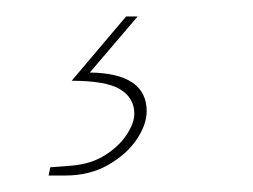

<svg xmlns="http://www.w3.org/2000/svg" viewBox="-20 -30 307 233"><path d="M158 105Q158 121 146 139Q134 157 111.5 170Q89 183 59 183H39L41 173L67 171Q91 169 108 158Q125 147 134 133Q143 119 143 108Q143 89 126 78.5Q109 68 67 68L133 -10H147L89 58Q158 59 158 105Z"/></svg>

Font: Exo Thin
Style: Italic
Weight: 250
Italic angle: -9°
Designer: Natanael Gama
Foundry: Natanael Gama
Version: Version 1.500; ttfautohint (v1.6)